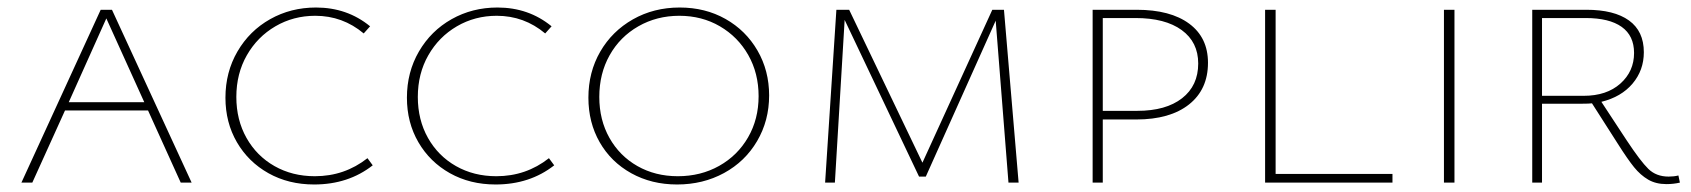

<svg xmlns="http://www.w3.org/2000/svg" viewBox="-20 -486 4501 511"><path d="M374 -192H153L66 0H37L248 -460H278L490 0H461ZM364 -214 263 -437 163 -214Z M580 -226Q580 -294 612 -349Q644 -404 699 -435Q754 -466 821 -466Q904 -466 965 -416L948 -397Q892 -444 819 -444Q761 -444 713 -416Q665 -388 637 -339Q609 -290 609 -228Q609 -167 636 -119Q663 -71 710.5 -44Q758 -17 818 -17Q897 -17 958 -65L972 -46Q907 5 816 5Q748 5 694.5 -25Q641 -55 610.5 -107.5Q580 -160 580 -226Z M1063 -226Q1063 -294 1095 -349Q1127 -404 1182 -435Q1237 -466 1304 -466Q1387 -466 1448 -416L1431 -397Q1375 -444 1302 -444Q1244 -444 1196 -416Q1148 -388 1120 -339Q1092 -290 1092 -228Q1092 -167 1119 -119Q1146 -71 1193.5 -44Q1241 -17 1301 -17Q1380 -17 1441 -65L1455 -46Q1390 5 1299 5Q1231 5 1177.5 -25Q1124 -55 1093.5 -107.5Q1063 -160 1063 -226Z M1546 -226Q1546 -294 1577.5 -348.5Q1609 -403 1664.5 -434.5Q1720 -466 1789 -466Q1857 -466 1911 -435.5Q1965 -405 1996 -351.5Q2027 -298 2027 -232Q2027 -165 1995 -110.5Q1963 -56 1907 -25.5Q1851 5 1782 5Q1714 5 1660 -25Q1606 -55 1576 -107.5Q1546 -160 1546 -226ZM1999 -230Q1999 -291 1971.5 -339.5Q1944 -388 1896 -416Q1848 -444 1788 -444Q1728 -444 1679 -416Q1630 -388 1602.5 -339Q1575 -290 1575 -228Q1575 -167 1602 -119Q1629 -71 1676.5 -44Q1724 -17 1784 -17Q1845 -17 1894 -44.5Q1943 -72 1971 -120.5Q1999 -169 1999 -230Z M2664 0 2630 -431 2444 -16H2426L2228 -433L2202 0H2176L2206 -460H2240L2435 -53L2621 -460H2652L2691 0Z M3195 -319Q3195 -248 3144.5 -208Q3094 -168 3004 -168H2915V0H2888V-460H3005Q3095 -460 3145 -423Q3195 -386 3195 -319ZM3169 -317Q3169 -374 3125 -406Q3081 -438 3002 -438H2915V-191H3007Q3083 -191 3126 -224.5Q3169 -258 3169 -317Z M3686 -23V0H3347V-460H3375V-23Z M3823 -460H3851V0H3823Z M4451 0Q4434 4 4415 4Q4387 4 4366.5 -8Q4346 -20 4329 -41Q4312 -62 4286 -103L4217 -211Q4209 -210 4192 -210H4084V0H4058V-460H4202Q4276 -460 4315.5 -431.5Q4355 -403 4355 -347Q4355 -299 4325 -263.5Q4295 -228 4242 -215L4309 -113Q4346 -57 4367 -36.5Q4388 -16 4421 -16Q4435 -16 4447 -19ZM4195 -231Q4256 -231 4292.5 -263.5Q4329 -296 4329 -345Q4329 -391 4296 -414.5Q4263 -438 4200 -438H4084V-231Z"/></svg>

Font: Ysabeau SC Extralight
Style: Regular
Weight: 200
Designer: Christian Thalmann (Catharsis Fonts)
Version: Version 0.003